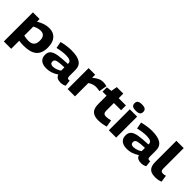

<svg xmlns="http://www.w3.org/2000/svg" viewBox="202 -2039 3523 3523"><g transform="rotate(45 1963.0 -278.0)"><path d="M60 210V-545H232L234 -477Q300 -517 359.5 -535.5Q419 -554 479 -554Q590 -554 651 -483Q712 -412 712 -281Q712 -132 629 -61Q546 10 371 10Q315 10 251 1V210ZM367 -116Q442 -116 480 -152Q518 -188 518 -269Q518 -341 487.5 -375Q457 -409 402 -409Q367 -409 330.5 -399Q294 -389 250 -366V-131Q311 -116 367 -116Z M767 -152Q767 -222 809.5 -258.5Q852 -295 943.5 -309.5Q1035 -324 1182 -329V-349Q1182 -384 1146.5 -401.5Q1111 -419 1043 -419Q999 -419 940.5 -411Q882 -403 828 -389L803 -519Q861 -534 927 -544Q993 -554 1055 -554Q1212 -554 1285.5 -504Q1359 -454 1359 -351V-193Q1359 -158 1369.5 -145.5Q1380 -133 1396 -133Q1402 -133 1409.5 -134Q1417 -135 1423 -137L1437 -19Q1392 10 1328 10Q1278 10 1244.5 -7.5Q1211 -25 1197 -68Q1145 -32 1085.5 -11Q1026 10 948 10Q897 10 856 -7.5Q815 -25 791 -60.5Q767 -96 767 -152ZM950 -161Q950 -129 968.5 -114Q987 -99 1019 -99Q1041 -99 1070.5 -105.5Q1100 -112 1129.5 -124.5Q1159 -137 1182 -155V-240Q1062 -237 1006 -223Q950 -209 950 -161Z M1677 -544V-464Q1717 -497 1749 -516.5Q1781 -536 1811.5 -545Q1842 -554 1879 -554Q1924 -554 1972 -541L1944 -385Q1919 -390 1895 -393.5Q1871 -397 1849 -397Q1815 -397 1777 -386Q1739 -375 1696 -347V0H1506V-544Z M2298 10Q2203 10 2150 -38.5Q2097 -87 2097 -207V-419H1992V-531L2097 -544L2118 -663H2287V-544H2474V-419H2287V-218Q2287 -176 2305 -157.5Q2323 -139 2363 -139Q2389 -139 2415.5 -144Q2442 -149 2476 -157L2500 -20Q2446 -5 2397 2.5Q2348 10 2298 10Z M2670 -602Q2609 -602 2583 -622Q2557 -642 2557 -684Q2557 -726 2583 -746Q2609 -766 2670 -766Q2731 -766 2757.5 -746Q2784 -726 2784 -684Q2784 -642 2758 -622Q2732 -602 2670 -602ZM2575 0V-544H2765V0Z M2857 -152Q2857 -222 2899.5 -258.5Q2942 -295 3033.5 -309.5Q3125 -324 3272 -329V-349Q3272 -384 3236.5 -401.5Q3201 -419 3133 -419Q3089 -419 3030.5 -411Q2972 -403 2918 -389L2893 -519Q2951 -534 3017 -544Q3083 -554 3145 -554Q3302 -554 3375.5 -504Q3449 -454 3449 -351V-193Q3449 -158 3459.5 -145.5Q3470 -133 3486 -133Q3492 -133 3499.5 -134Q3507 -135 3513 -137L3527 -19Q3482 10 3418 10Q3368 10 3334.5 -7.5Q3301 -25 3287 -68Q3235 -32 3175.5 -11Q3116 10 3038 10Q2987 10 2946 -7.5Q2905 -25 2881 -60.5Q2857 -96 2857 -152ZM3040 -161Q3040 -129 3058.5 -114Q3077 -99 3109 -99Q3131 -99 3160.5 -105.5Q3190 -112 3219.5 -124.5Q3249 -137 3272 -155V-240Q3152 -237 3096 -223Q3040 -209 3040 -161Z M3778 -740V-209Q3778 -165 3795 -152Q3812 -139 3840 -139Q3854 -139 3870.5 -142Q3887 -145 3906 -150L3926 -17Q3896 -5 3861 2.5Q3826 10 3783 10Q3720 10 3676.5 -9Q3633 -28 3610.5 -73.5Q3588 -119 3588 -197V-740Z"/></g></svg>

Font: Georama Extended
Style: Bold
Weight: 700
Width: 7
Designer: Jean-Baptiste Levee
Foundry: Production Type
Version: Version 1.000